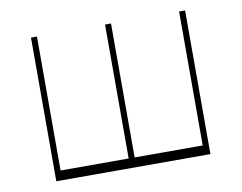

<svg xmlns="http://www.w3.org/2000/svg" viewBox="-65 -631 904 718"><g transform="rotate(-10 387.5 -272.5)"><path d="M93.8 -545.5H116.5V-36.9H375V-545.5H397.7V-36.9H656.2V-545.5H679V0H93.8Z"/></g></svg>

Font: Inter UI Thin
Style: Regular
Weight: 100
Designer: Rasmus Andersson
Foundry: rsms
Version: 3.2;8d6f07862